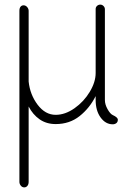

<svg xmlns="http://www.w3.org/2000/svg" viewBox="-20 -523 585 831"><path d="M490 -5Q490 5 483.5 10Q477 15 468 15Q437 15 415.5 -14.5Q394 -44 394 -90V-107Q368 -55 324.5 -20.5Q281 14 221 14Q181 14 151.5 -6.5Q122 -27 104 -62V264Q104 275 98.5 281.5Q93 288 85 288Q76 288 70 280.5Q64 273 64 264V-476Q64 -488 69 -494Q74 -500 82 -500Q91 -500 97.5 -492.5Q104 -485 104 -476V-170Q110 -113 143 -69.5Q176 -26 221 -26Q262 -26 302.5 -54.5Q343 -83 368.5 -125.5Q394 -168 394 -207V-484Q394 -492 400 -497.5Q406 -503 414 -503Q422 -503 428 -497Q434 -491 434 -483V-90Q434 -71 445.5 -50.5Q457 -30 468 -25Q490 -15 490 -5Z"/></svg>

Font: Tsukimi Rounded Light
Style: Regular
Weight: 300
Designer: Takashi Funayama
Foundry: Takashi Funayama
Version: Version 1.032; ttfautohint (v1.8.3)